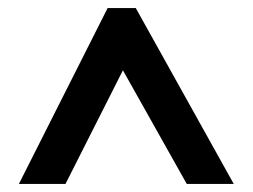

<svg xmlns="http://www.w3.org/2000/svg" viewBox="-20 -737 629 478"><path d="M27 -279H143L286 -562L445 -279H562L318 -717H248Z"/></svg>

Font: Noto Sans Malayalam SemiCondensed
Style: Bold
Weight: 700
Width: 4
Designer: Jelle Bosma - Monotype Design Team
Foundry: Monotype Imaging Inc.
Version: Version 2.104